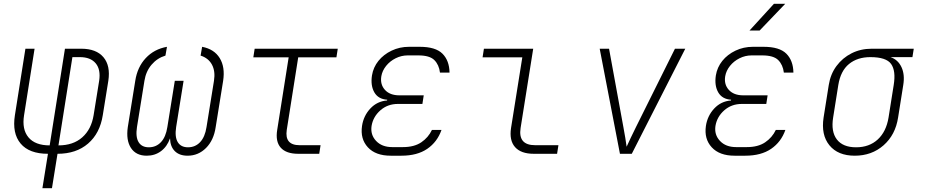

<svg xmlns="http://www.w3.org/2000/svg" viewBox="-20 -805 4840 1005"><path d="M202 180 231 0Q133 0 88 -53.5Q43 -107 58 -202L113 -550H161L106 -202Q94 -128 129 -86Q164 -44 240 -44L320 -550H405Q484 -550 521.5 -505.5Q559 -461 547 -382L518 -202Q503 -107 441 -53.5Q379 0 281 0L252 180ZM286 -44Q363 -44 410.5 -86Q458 -128 470 -202L499 -382Q508 -441 481 -473.5Q454 -506 398 -506H359Z M748 10Q692 10 665.5 -30.5Q639 -71 649 -140L688 -382Q699 -454 743 -501Q787 -548 854 -560L846 -514Q803 -501 773.5 -466.5Q744 -432 736 -382L697 -140Q689 -88 705.5 -61Q722 -34 759 -34Q797 -34 822.5 -61Q848 -88 856 -140L895 -382H941L902 -140Q894 -88 910.5 -61Q927 -34 964 -34Q1002 -34 1027.5 -61Q1053 -88 1061 -140L1100 -382Q1108 -432 1089.5 -466.5Q1071 -501 1030 -514L1038 -560Q1101 -548 1130 -501Q1159 -454 1148 -382L1109 -140Q1099 -71 1058.5 -30.5Q1018 10 962 10Q919 10 895 -14Q871 -38 870 -81Q855 -38 823 -14Q791 10 748 10Z M1541 0Q1478 0 1449.5 -32Q1421 -64 1431 -125L1491 -505H1306L1313 -550H1748L1741 -505H1541L1481 -125Q1469 -45 1548 -45H1658L1651 0Z M2081 10H2025Q1946 10 1905.5 -34Q1865 -78 1875 -146Q1883 -199 1918.5 -237Q1954 -275 2006 -279L2007 -283Q1960 -286 1939.5 -321.5Q1919 -357 1927 -410Q1934 -453 1961 -486.5Q1988 -520 2030 -540Q2072 -560 2121 -560H2177Q2260 -560 2296 -524Q2332 -488 2333 -425H2283Q2278 -466 2253.5 -490.5Q2229 -515 2170 -515H2114Q2081 -515 2051 -500Q2021 -485 2001 -460Q1981 -435 1976 -406Q1969 -363 1995 -334.5Q2021 -306 2070 -306H2198L2191 -261H2063Q2009 -261 1971 -227.5Q1933 -194 1925 -146Q1918 -100 1948.5 -67.5Q1979 -35 2033 -35H2089Q2148 -35 2185 -60Q2222 -85 2241 -125H2291Q2269 -62 2216.5 -26Q2164 10 2081 10Z M2774 0Q2707 0 2676 -35Q2645 -70 2655 -135L2714 -505H2506L2513 -550H2771L2705 -135Q2691 -45 2781 -45H2903L2896 0Z M3225 0 3119 -550H3168L3243 -140Q3248 -113 3253 -83.5Q3258 -54 3260 -37Q3268 -54 3281.5 -83.5Q3295 -113 3309 -140L3513 -550H3567L3287 0Z M3881 10H3825Q3746 10 3705.5 -34Q3665 -78 3675 -146Q3683 -199 3718.5 -237Q3754 -275 3806 -279L3807 -283Q3760 -286 3739.5 -321.5Q3719 -357 3727 -410Q3734 -453 3761 -486.5Q3788 -520 3830 -540Q3872 -560 3921 -560H3977Q4060 -560 4096 -524Q4132 -488 4133 -425H4083Q4078 -466 4053.5 -490.5Q4029 -515 3970 -515H3914Q3881 -515 3851 -500Q3821 -485 3801 -460Q3781 -435 3776 -406Q3769 -363 3795 -334.5Q3821 -306 3870 -306H3998L3991 -261H3863Q3809 -261 3771 -227.5Q3733 -194 3725 -146Q3718 -100 3748.5 -67.5Q3779 -35 3833 -35H3889Q3948 -35 3985 -60Q4022 -85 4041 -125H4091Q4069 -62 4016.5 -26Q3964 10 3881 10ZM3903 -645 4031 -785H4090L3956 -645Z M4454 10Q4366 10 4321.5 -44.5Q4277 -99 4291 -190L4318 -360Q4327 -417 4358.5 -459.5Q4390 -502 4437.5 -526Q4485 -550 4543 -550H4763L4756 -506H4641Q4680 -493 4698.5 -454Q4717 -415 4708 -360L4681 -190Q4667 -99 4605 -44.5Q4543 10 4454 10ZM4461 -34Q4530 -34 4574.5 -75Q4619 -116 4631 -190L4658 -360Q4670 -434 4644.5 -470Q4619 -506 4536 -506Q4468 -506 4424 -470Q4380 -434 4368 -360L4341 -190Q4329 -116 4360.5 -75Q4392 -34 4461 -34Z"/></svg>

Font: NKDuy Mono Thin
Style: Italic
Weight: 100
Italic angle: -9°
Monospace: yes
Designer: NKDuy
Foundry: NKDuy
Version: Version 2.251; ttfautohint (v1.8.4.7-5d5b)